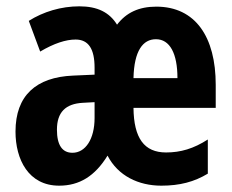

<svg xmlns="http://www.w3.org/2000/svg" viewBox="-20 -577 735 607"><path d="M474 -556C419 -556 379 -537 350 -499C326 -538 288 -557 231 -557C173 -557 117 -540 71 -511L107 -414C151 -440 188 -452 219 -452C260 -452 279 -422 279 -363V-341L211 -338C94 -333 29 -275 29 -161C29 -73 70 10 167 10C231 10 280 -20 320 -85C353 -21 418 10 490 10C548 10 594 -2 637 -28V-136C592 -107 551 -95 505 -95C436 -95 403 -140 402 -236H662V-309C662 -460 598 -556 474 -556ZM473 -453C517 -453 541 -408 541 -330H402C404 -417 432 -453 473 -453ZM242 -252 279 -254V-204C279 -137 250 -94 209 -94C177 -94 160 -118 160 -167C160 -222 187 -249 242 -252Z"/></svg>

Font: Noto Sans Armenian ExtraCondensed
Style: Regular
Weight: 400
Width: 2
Designer: Monotype Design Team
Foundry: Monotype Imaging Inc.
Version: Version 2.008